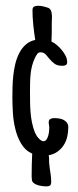

<svg xmlns="http://www.w3.org/2000/svg" viewBox="-20 -665 276 681"><path d="M161.6 -20.5Q161.6 -10.7 157.7 -7.3Q153.8 -3.9 144 -3.9Q138.7 -3.9 130.4 -4.9Q122.1 -5.9 114.3 -8.3Q106.4 -10.7 100.3 -15.1Q94.2 -19.5 93.3 -26.4Q92.3 -31.7 92.3 -36.6Q92.3 -41.5 92.3 -46.9Q92.3 -65.4 92.8 -83.5Q93.3 -101.6 94.2 -120.1Q69.3 -131.3 55.2 -155.3Q41 -179.2 34.2 -208Q27.3 -236.8 25.6 -266.6Q23.9 -296.4 23.9 -319.3Q23.9 -335 24.4 -355.2Q24.9 -375.5 27.1 -396.7Q29.3 -418 34.4 -439Q39.6 -460 48.6 -477.3Q57.6 -494.6 71.3 -506.8Q85 -519 105 -523.4Q103 -535.2 101.3 -548.6Q99.6 -562 98.1 -575.9Q96.7 -589.8 95.9 -603.5Q95.2 -617.2 95.2 -628.9Q95.2 -638.7 100.8 -641.6Q106.4 -644.5 114.7 -644.5Q123.5 -644.5 132.6 -642.6Q141.6 -640.6 149.9 -637.7Q157.2 -634.8 160.2 -628.4Q163.1 -622.1 163.8 -614.3Q164.6 -606.4 164.1 -598.4Q163.6 -590.3 163.6 -584Q163.6 -566.9 163.6 -550.3Q163.6 -533.7 162.6 -517.6Q171.4 -513.7 181.2 -505.6Q190.9 -497.6 199.2 -487.5Q207.5 -477.5 212.9 -466.6Q218.3 -455.6 218.3 -445.3Q218.3 -437 213.4 -434.3Q208.5 -431.6 201.7 -431.6Q183.1 -431.6 173.1 -439.2Q163.1 -446.8 156 -455.6Q148.9 -464.4 142.1 -471.9Q135.3 -479.5 123.5 -479.5Q116.2 -479.5 112.1 -473.6Q107.9 -467.8 105 -461.9Q97.7 -447.3 93.8 -431.9Q89.8 -416.5 88.4 -400.9Q86.9 -385.3 86.7 -369.4Q86.4 -353.5 86.4 -337.9Q86.4 -320.3 86.7 -302.2Q86.9 -284.2 88.4 -266.4Q89.8 -248.5 93.3 -231.2Q96.7 -213.9 103 -197.3Q104.5 -193.4 107.7 -187.5Q110.8 -181.6 115.2 -176.5Q119.6 -171.4 124.5 -167.7Q129.4 -164.1 134.3 -164.1Q140.6 -164.1 144.8 -169.9Q148.9 -175.8 151.1 -183.8Q153.3 -191.9 154.1 -200Q154.8 -208 154.8 -212.9Q154.8 -217.3 153.8 -221.7Q152.8 -226.1 152.8 -231.4Q152.8 -239.7 158.4 -242.9Q164.1 -246.1 171.4 -246.1Q179.7 -246.1 188.7 -244.9Q197.8 -243.7 205.1 -240Q212.4 -236.3 217.3 -230Q222.2 -223.6 222.2 -212.9Q222.2 -195.8 218.3 -179.4Q214.4 -163.1 205.8 -149.9Q197.3 -136.7 184.1 -127.2Q170.9 -117.7 152.8 -114.3Q154.3 -106.9 154.1 -99.1Q153.8 -91.3 154.8 -83Q156.2 -67.4 158.9 -52Q161.6 -36.6 161.6 -20.5Z"/></svg>

Font: Just Another Hand
Style: Regular
Weight: 400
Designer: Astigmatic (AOETI)
Foundry: Astigmatic (AOETI)
Version: Version 1.001